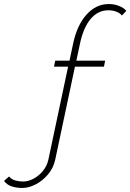

<svg xmlns="http://www.w3.org/2000/svg" viewBox="-82 -760 647 953"><path d="M29 173Q1 173 -23 165.5Q-47 158 -62 138L-37 116Q-24 131 -5 136Q14 141 33 141Q58 141 84.5 127Q111 113 131 88.5Q151 64 158 33L256 -429H186L192 -459H263L280 -539Q299 -633 346.5 -686.5Q394 -740 458 -740Q485 -740 509 -730.5Q533 -721 545 -706L523 -683Q514 -695 495.5 -702Q477 -709 456 -709Q404 -709 367.5 -665.5Q331 -622 314 -539L297 -459H440L434 -429H290L192 33Q183 74 156.5 105.5Q130 137 95.5 155Q61 173 29 173Z"/></svg>

Font: Raleway ExtraLight
Style: Italic
Weight: 200
Italic angle: -12°
Designer: Matt McInerney, Pablo Impallari, Rodrigo Fuenzalida
Foundry: Matt McInerney, Pablo Impallari, Rodrigo Fuenzalida
Version: Version 4.026